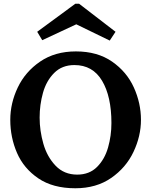

<svg xmlns="http://www.w3.org/2000/svg" viewBox="-20 -991 809 1027"><path d="M35 0ZM734 -350Q734 -263 694 -178.5Q654 -94 574.5 -39Q495 16 383 16Q263 16 185 -37Q107 -90 71 -173Q35 -256 35 -350Q35 -439 75 -523Q115 -607 194.5 -661.5Q274 -716 386 -716Q501 -716 579.5 -661.5Q658 -607 696 -523Q734 -439 734 -350ZM192 -362Q192 -292 212 -222Q232 -152 277.5 -104.5Q323 -57 393 -57Q458 -57 499 -98Q540 -139 558 -202Q576 -265 576 -333Q576 -475 526 -559Q476 -643 378 -643Q312 -643 270 -601Q228 -559 210 -495Q192 -431 192 -362ZM567 -774 388 -861 206 -776 179 -821 383 -971H403L598 -821Z"/></svg>

Font: Sumana
Style: Bold
Weight: 700
Designer: Cyreal, Alexei Vanyashin (Devanagari), Olga Karpushina (Latin)
Foundry: Cyreal
Version: Version 1.015;PS 001.015;hotconv 1.0.70;makeotf.lib2.5.58329